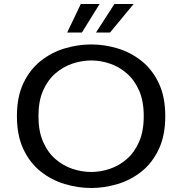

<svg xmlns="http://www.w3.org/2000/svg" viewBox="-20 -928 915 959"><path d="M436 11Q369 11 303.2 -8.8Q237.5 -28.5 183.5 -71.2Q129.5 -114 97 -182.5Q64.5 -251 64.5 -348Q64.5 -444.5 97 -512.8Q129.5 -581 183.5 -623.8Q237.5 -666.5 303.2 -686.2Q369 -706 436 -706Q502 -706 567.5 -686.2Q633 -666.5 686.8 -623.8Q740.5 -581 773 -512.8Q805.5 -444.5 805.5 -348Q805.5 -251 773 -182.5Q740.5 -114 686.8 -71.2Q633 -28.5 567.5 -8.8Q502 11 436 11ZM436 -69Q482 -69 528.2 -84.5Q574.5 -100 613 -133.2Q651.5 -166.5 674.8 -219.8Q698 -273 698 -348Q698 -423 674.8 -475.8Q651.5 -528.5 613 -561.8Q574.5 -595 528.2 -610.5Q482 -626 436 -626Q389 -626 342.5 -610.5Q296 -595 257.2 -561.8Q218.5 -528.5 195.2 -475.8Q172 -423 172 -348Q172 -273 195.2 -219.8Q218.5 -166.5 257.2 -133.2Q296 -100 342.5 -84.5Q389 -69 436 -69ZM459.5 -765.5 551.5 -908H647.5L529.5 -765.5ZM315.5 -765.5 383.5 -908H477.5L389 -765.5Z"/></svg>

Font: Trispace SemiExpanded
Style: Regular
Weight: 400
Width: 6
Designer: Tyler Finck
Foundry: Etcetera Type Company
Version: Version 1.210; ttfautohint (v1.8.3)